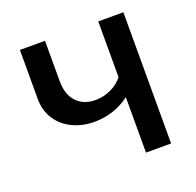

<svg xmlns="http://www.w3.org/2000/svg" viewBox="-117 -781 922 905"><g transform="rotate(-20 343.5 -329.0)"><path d="M592 -658V0H466V-278Q428 -249 382.5 -234Q337 -219 289 -219Q229 -219 179.5 -242.5Q130 -266 101.5 -310Q73 -354 73 -412V-658H199V-454Q199 -389 233.5 -351.5Q268 -314 328 -314Q368 -314 405 -331Q442 -348 466 -378V-658Z"/></g></svg>

Font: Ysabeau Infant
Style: Bold
Weight: 700
Designer: Christian Thalmann (Catharsis Fonts)
Version: Version 0.003